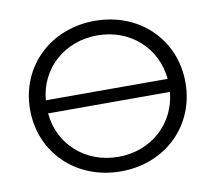

<svg xmlns="http://www.w3.org/2000/svg" viewBox="-79 -799 1007 897"><g transform="rotate(-10 425.0 -350.0)"><path d="M425 -62C269 -62 149 -170 136 -319H714C700 -170 581 -62 425 -62ZM425 -638C581 -638 700 -530 714 -381H136C149 -530 269 -638 425 -638ZM425 -707C213 -707 56 -554 56 -350C56 -146 213 7 425 7C636 7 793 -145 793 -350C793 -555 636 -707 425 -707Z"/></g></svg>

Font: Montserrat-Alt1
Style: Regular
Weight: 400
Designer: Differentunic
Foundry: Differentunic
Version: Version 7.222